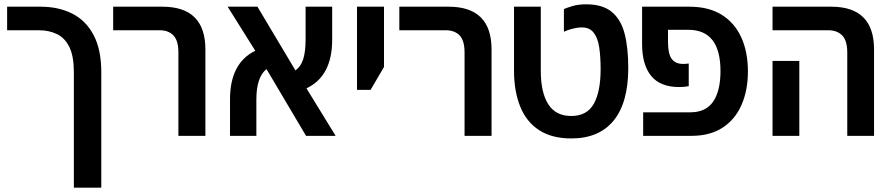

<svg xmlns="http://www.w3.org/2000/svg" viewBox="-20 -629 4135 889"><path d="M322 240V-295Q322 -368 301.5 -410.5Q281 -453 244 -471Q207 -489 159 -489H13V-598H168Q251 -598 314.5 -566Q378 -534 413.5 -466.5Q449 -399 449 -295V240Z M806 0V-386Q806 -441 783 -465Q760 -489 718 -489H504V-598H732Q931 -598 931 -400V0Z M1045 0V-169Q1045 -337 1162 -394L1034 -598H1172L1348 -303Q1374 -322 1384.5 -357Q1395 -392 1395 -446V-598H1518V-445Q1518 -276 1399 -220L1534 0H1397L1214 -309Q1167 -272 1167 -168V0Z M1633 -213V-598H1758V-319L1696 -213Z M2131 0V-386Q2131 -441 2108 -465Q2085 -489 2043 -489H1829V-598H2057Q2256 -598 2256 -400V0Z M2625 12Q2535 12 2476 -26.5Q2417 -65 2388.5 -136Q2360 -207 2360 -302V-598H2484V-301Q2484 -201 2518.5 -146.5Q2553 -92 2625 -92Q2698 -92 2729.5 -148.5Q2761 -205 2761 -308Q2761 -366 2754.5 -409.5Q2748 -453 2729 -477.5Q2710 -502 2675 -502Q2654 -502 2630.5 -496Q2607 -490 2591 -482V-587Q2607 -594 2632.5 -601.5Q2658 -609 2695 -609Q2770 -609 2812.5 -574Q2855 -539 2872 -473.5Q2889 -408 2889 -315Q2889 -154 2821.5 -71Q2754 12 2625 12Z M2958 0V-109H3177Q3248 -109 3282 -158.5Q3316 -208 3316 -300Q3316 -491 3167 -491H3073V-435Q3073 -380 3090 -356.5Q3107 -333 3143 -333Q3150 -333 3156 -333.5Q3162 -334 3169 -335V-230Q3159 -228 3148 -227Q3137 -226 3125 -226Q3037 -226 2995 -277.5Q2953 -329 2953 -425V-598H3172Q3261 -598 3321 -561Q3381 -524 3412 -456.5Q3443 -389 3443 -298Q3443 -211 3413.5 -143.5Q3384 -76 3326 -38Q3268 0 3181 0Z M3903 0V-386Q3903 -441 3879.5 -465Q3856 -489 3814 -489H3557V-598H3829Q4027 -598 4027 -400V0ZM3557 0V-347H3681V0Z"/></svg>

Font: Noto Sans Hebrew SemiCondensed SemiBold
Style: Regular
Weight: 600
Width: 4
Designer: Monotype Design Team
Foundry: Monotype Imaging Inc.
Version: Version 2.004; ttfautohint (v1.8.4.7-5d5b)